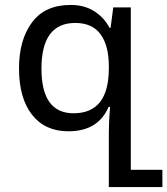

<svg xmlns="http://www.w3.org/2000/svg" viewBox="-20 -522 678 778"><path d="M421 236V14Q421 -29 426 -89H420Q378 10 257 10Q162 10 109.5 -57.5Q57 -125 57 -245Q57 -360 109.5 -431Q162 -502 266 -502Q322 -502 362 -476.5Q402 -451 424 -409H428L439 -492H510V166H638V236ZM278 -63Q421 -63 421 -245V-254Q421 -337 387.5 -383Q354 -429 285 -429Q148 -429 148 -244Q148 -63 278 -63Z"/></svg>

Font: Noto Sans Armenian
Style: Regular
Weight: 400
Designer: Monotype Design Team
Foundry: Monotype Imaging Inc.
Version: Version 2.040;GOOG;noto-fonts:20170220:a8a215d2e889